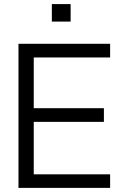

<svg xmlns="http://www.w3.org/2000/svg" viewBox="-20 -913 595 933"><path d="M69.8 0V-700.2H515.1V-633.8H144V-387.2H484.9V-320.8H144V-65.9H515.1V0ZM323.2 -808.1H231.9V-893.1H323.2Z"/></svg>

Font: LT Superior
Style: Regular
Weight: 400
Designer: Daniel Lyons
Foundry: LyonsType
Version: Version 1.000